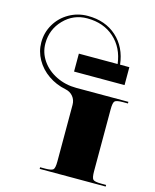

<svg xmlns="http://www.w3.org/2000/svg" viewBox="-122 -913 804 995"><g transform="rotate(15 279.5 -415.0)"><path d="M187.9 0V-8.7H214.2Q249.6 -8.7 258.1 -17.3Q266.6 -25.8 266.6 -61.2V-364.1Q266.6 -390.7 251.3 -409.3Q236 -427.9 210.7 -433.1Q158.2 -443.6 116.3 -472.7Q74.3 -501.7 50.3 -544.6Q26.2 -587.4 26.2 -635.9Q26.2 -688.8 52.7 -733.6Q79.1 -778.4 125 -804.4Q170.9 -830.4 225.1 -830.4Q318.6 -830.4 379.4 -775.8Q440.1 -721.2 450.6 -629.4H500.4V-533.2H229.5V-629.4H437.5Q427 -715 369.8 -766.2Q312.5 -817.3 225.1 -817.3Q151.2 -817.3 99.7 -764.2Q48.1 -711.1 48.1 -635.9Q48.1 -586.5 76.7 -544.8Q105.3 -503.1 154.7 -478.8Q204.1 -454.5 262.2 -454.5H542V-445.8H515.7Q480.3 -445.8 471.8 -437.3Q463.3 -428.8 463.3 -393.4V-61.2Q463.3 -25.8 471.8 -17.3Q480.3 -8.7 515.7 -8.7H542V0Z"/></g></svg>

Font: Wabroye
Style: Medium
Weight: 500
Designer: gluk
Foundry: gluk
Version: Version 0.14